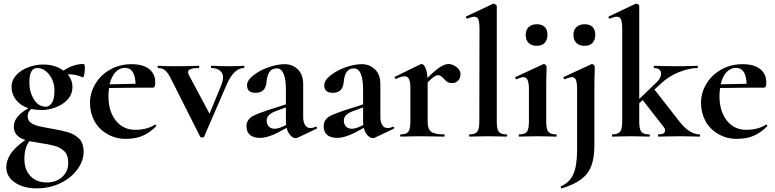

<svg xmlns="http://www.w3.org/2000/svg" viewBox="-20 -745 4228 1047"><path d="M194.8 34.2 141.1 24.9Q113.3 58.1 113 120.1Q112.8 182.1 147 216.1Q181.2 250 234.1 250Q287.1 250 319.6 219.5Q352.1 189 352.1 144.5Q352.1 100.1 330.6 79.6Q309.1 59.1 278.6 50.5Q248 42 194.8 34.2ZM140.1 -294.9Q140.1 -243.2 165 -203.1Q189.9 -163.1 229 -163.1Q248 -163.1 262.5 -183.1Q276.9 -203.1 276.9 -251.7Q276.9 -300.3 249 -337.2Q221.2 -374 182.1 -374Q140.1 -374 140.1 -294.9ZM435.1 -396Q442.9 -396 442.9 -375Q442.9 -354 439 -336.9Q435.1 -319.8 432.1 -323.2Q390.1 -340.3 356.9 -339.8H349.1Q375 -309.1 375 -270.5Q375 -231.9 349.6 -203.4Q324.2 -174.8 284.2 -159.9Q244.1 -145 209.7 -145Q175.3 -145 150.9 -150.9Q130.9 -134.8 130.9 -111.3Q130.9 -87.9 147.5 -75.9Q164.1 -64 188 -57.9Q211.9 -51.8 263.4 -43Q314.9 -34.2 349.9 -24.2Q384.8 -14.2 410.4 10Q436 34.2 436 83.3Q436 132.3 401.6 179.2Q367.2 226.1 308.6 254.2Q250 282.2 179 282.2Q107.9 282.2 61 250Q14.2 217.8 14.2 167Q14.2 132.8 36.1 96.9Q58.1 61 118.2 18.1Q55.2 -0.5 55.2 -55.2Q55.2 -109.9 134.8 -154.8Q90.8 -169.9 66.9 -200.9Q43 -231.9 43 -270Q43 -308.1 69.1 -335.9Q95.2 -363.8 135 -378.4Q174.8 -393.1 214.8 -393.1Q281.7 -393.1 326.2 -359.9Q379.9 -396 435.1 -396Z M661.6 -375Q631.3 -375 609.4 -351.1Q587.4 -327.1 577.6 -285.2L719.2 -288.1Q716.3 -375 661.6 -375ZM826.7 -295.9Q826.7 -267.1 815.4 -267.1H754.4L574.7 -265.1Q571.8 -246.1 571.3 -223.1Q571.3 -137.2 611.8 -87.2Q652.3 -37.1 716.6 -37.1Q780.8 -37.1 824.7 -64.9L826.7 -65.9Q828.6 -65.9 831.1 -62Q833.5 -58.1 831.5 -56.2Q794.4 -20 756.3 -3.9Q718.3 12.2 664.3 12.2Q610.4 12.2 564.5 -14.4Q518.6 -41 494.6 -85.4Q470.7 -129.9 470.7 -184.6Q470.7 -239.3 500.5 -288.6Q530.3 -337.9 582.3 -366.5Q634.3 -395 697.3 -395Q760.3 -395 793.5 -368.4Q826.7 -341.8 826.7 -295.9Z M1310.5 -374Q1255.4 -374 1216.3 -284.2L1093.3 0Q1092.3 4.9 1083.5 4.9Q1074.7 4.9 1071.3 0L918.5 -303.2Q897.5 -347.2 881.3 -360.6Q865.2 -374 842.3 -374Q839.4 -374 839.4 -380.1Q839.4 -386.2 842.3 -386.2Q860.4 -386.2 872.6 -384.8L939.5 -383.8L1016.6 -384.8Q1033.7 -385.7 1063.5 -386.2Q1066.4 -386.2 1066.4 -380.1Q1066.4 -374 1063.5 -374Q1005.4 -374 1005.4 -351.1Q1005.4 -345.2 1010.3 -335L1122.6 -125L1188.5 -285.2Q1196.3 -306.2 1196.3 -325.9Q1196.3 -345.7 1179.4 -359.9Q1162.6 -374 1132.3 -374Q1130.4 -374 1130.4 -380.1Q1130.4 -386.2 1132.3 -386.2Q1159.2 -386.2 1173.3 -384.8L1233.4 -383.8L1273.4 -384.8Q1285.6 -385.7 1310.5 -386.2Q1312.5 -386.2 1312.5 -380.1Q1312.5 -374 1310.5 -374Z M1539.1 -85V-159.2L1484.4 -139.2Q1434.1 -121.1 1434.1 -87.9Q1434.1 -66.9 1446 -54.9Q1458 -43 1478 -43Q1498 -43 1527.3 -57.1L1540 -64Q1539.1 -70.8 1539.1 -85ZM1539.1 -254.9Q1539.1 -372.1 1488.8 -372.1Q1438.5 -372.1 1433.1 -294.9Q1427.2 -238.8 1374 -238.8Q1327.1 -238.8 1327.1 -279.8Q1327.1 -306.6 1361.1 -333.7Q1395 -360.8 1443.1 -377.9Q1491.2 -395 1532.7 -395Q1574.2 -395 1603.8 -366.9Q1633.3 -338.9 1633.3 -285.2V-107.9Q1633.3 -79.1 1643.8 -63Q1654.3 -46.9 1670.9 -46.9Q1687.5 -46.9 1702.1 -54.2H1703.1Q1707 -54.2 1708.5 -49.6Q1710 -44.9 1706.1 -43L1603 5.9Q1599.1 7.8 1588.6 7.8Q1578.1 7.8 1563.7 -7.1Q1549.3 -22 1543 -47.9L1497.1 -22.9Q1438.5 6.8 1399.9 6.8Q1324.2 6.8 1324.2 -57.1Q1324.2 -97.7 1368.7 -117.2Q1390.1 -127 1437 -143.1L1539.1 -175.8Z M1960 -85V-159.2L1905.3 -139.2Q1855 -121.1 1855 -87.9Q1855 -66.9 1866.9 -54.9Q1878.9 -43 1898.9 -43Q1918.9 -43 1948.2 -57.1L1960.9 -64Q1960 -70.8 1960 -85ZM1960 -254.9Q1960 -372.1 1909.7 -372.1Q1859.4 -372.1 1854 -294.9Q1848.1 -238.8 1794.9 -238.8Q1748 -238.8 1748 -279.8Q1748 -306.6 1782 -333.7Q1815.9 -360.8 1864 -377.9Q1912.1 -395 1953.6 -395Q1995.1 -395 2024.7 -366.9Q2054.2 -338.9 2054.2 -285.2V-107.9Q2054.2 -79.1 2064.7 -63Q2075.2 -46.9 2091.8 -46.9Q2108.4 -46.9 2123 -54.2H2124Q2127.9 -54.2 2129.4 -49.6Q2130.9 -44.9 2127 -43L2023.9 5.9Q2020 7.8 2009.5 7.8Q1999 7.8 1984.6 -7.1Q1970.2 -22 1963.9 -47.9L1918 -22.9Q1859.4 6.8 1820.8 6.8Q1745.1 6.8 1745.1 -57.1Q1745.1 -97.7 1789.6 -117.2Q1811 -127 1857.9 -143.1L1960 -175.8Z M2312 -295.9V-81.1Q2312 -41 2331.1 -26.6Q2350.1 -12.2 2400.9 -12.2Q2404.8 -12.2 2404.8 -6.1Q2404.8 0 2400.9 0Q2365.7 0 2346.2 -1L2265.1 -2L2206.1 -1Q2190.9 0 2165 0Q2162.1 0 2162.1 -6.1Q2162.1 -12.2 2165 -12.2Q2195.8 -12.2 2206.8 -26.6Q2217.8 -41 2217.8 -81.1V-269Q2217.8 -329.1 2187 -329.1Q2169.9 -329.1 2139.2 -314.9H2137.2Q2134.3 -314.9 2132.6 -320.1Q2130.9 -325.2 2132.8 -326.2L2272 -394Q2277.8 -396 2278.8 -396Q2290 -396 2299.6 -375.5Q2309.1 -355 2311 -319.8Q2385.3 -396 2424.8 -396Q2447.8 -396 2469.5 -379.4Q2491.2 -362.8 2491.2 -340.8Q2491.2 -318.8 2478 -305.4Q2464.8 -292 2446.8 -292Q2428.7 -292 2419.4 -298.1Q2410.2 -304.2 2396.5 -319.6Q2382.8 -335 2366.9 -335Q2351.1 -335 2312 -295.9Z M2540 -12.2Q2570.8 -12.2 2582.3 -26.6Q2593.8 -41 2593.8 -81.1L2594.7 -588.9Q2594.7 -624 2588.4 -638.9Q2582 -653.8 2567.4 -653.8Q2552.7 -653.8 2527.8 -643.1H2526.9Q2523.9 -643.1 2521.5 -648.4Q2519 -653.8 2521 -654.8L2668 -724.1L2671.9 -725.1Q2676.8 -725.1 2682.9 -720.5Q2689 -715.8 2689 -711.9V-81.1Q2689 -41 2700 -26.6Q2710.9 -12.2 2741.7 -12.2Q2745.6 -12.2 2745.8 -6.1Q2746.1 0 2741.7 0Q2716.8 0 2701.7 -1L2641.1 -2L2581.1 -1Q2565.9 0 2540 0Q2538.1 0 2538.1 -6.1Q2538.1 -12.2 2540 -12.2Z M2864.3 -259.8Q2864.3 -324.2 2835.9 -324.2Q2821.3 -324.2 2797.4 -313H2796.4Q2792.5 -313 2790.5 -318.6Q2788.6 -324.2 2791.5 -325.2L2942.4 -395L2945.3 -396Q2950.2 -396 2955.3 -391.1Q2960.4 -386.2 2960.4 -381.8V-359.9Q2958.5 -319.8 2958.5 -262.2V-81.1Q2958.5 -41 2970 -26.6Q2981.4 -12.2 3012.7 -12.2Q3015.6 -12.2 3015.6 -6.1Q3015.6 0 3012.7 0Q2986.8 0 2971.7 -1L2911.6 -2L2852.5 -1Q2837.4 0 2811.5 0Q2808.6 0 2808.6 -6.1Q2808.6 -12.2 2811.5 -12.2Q2842.3 -12.2 2853.3 -26.6Q2864.3 -41 2864.3 -81.1ZM2862.5 -511Q2846.7 -526.9 2846.7 -554.4Q2846.7 -582 2863 -597.4Q2879.4 -612.8 2907.5 -612.8Q2935.5 -612.8 2950.4 -597.9Q2965.3 -583 2965.3 -555.2Q2965.3 -527.3 2950.4 -511.2Q2935.5 -495.1 2907 -495.1Q2878.4 -495.1 2862.5 -511Z M3221.2 -262.2V47.9Q3221.2 115.7 3204.6 159.4Q3188 203.1 3149.7 232.2Q3111.3 261.2 3043 282.2Q3041 283.2 3038.6 277.6Q3036.1 272 3039.1 271Q3086.9 250 3106.9 204.1Q3127 158.2 3127 70.8V-259.8Q3127 -293.9 3120.6 -309.1Q3114.3 -324.2 3099.6 -324.2Q3085 -324.2 3061 -313H3060.1Q3056.2 -313 3053.7 -318.6Q3051.3 -324.2 3054.2 -325.2L3205.1 -395L3208 -396Q3212.9 -396 3218 -391.1Q3223.1 -386.2 3223.1 -381.8V-359.9Q3221.2 -319.8 3221.2 -262.2ZM3123 -511Q3106.9 -526.9 3106.9 -554.4Q3106.9 -582 3123.5 -597.4Q3140.1 -612.8 3168.2 -612.8Q3196.3 -612.8 3211.2 -597.9Q3226.1 -583 3226.1 -555.2Q3226.1 -527.3 3211.2 -511.2Q3196.3 -495.1 3167.7 -495.1Q3139.2 -495.1 3123 -511Z M3794.9 0Q3769 0 3753.9 -1L3693.8 -2L3616.7 -1Q3599.6 0 3570.8 0Q3567.9 0 3567.9 -6.1Q3567.9 -12.2 3570.8 -12.2Q3606.9 -12.2 3606.9 -33.2Q3606.9 -44.4 3598.6 -53.2L3484.9 -199.2L3465.8 -182.1V-81.1Q3465.8 -41 3477.3 -26.6Q3488.8 -12.2 3520 -12.2Q3523.9 -12.2 3523.9 -6.1Q3523.9 0 3520 0Q3494.1 0 3478 -1L3419.9 -2L3359.9 -1Q3344.7 0 3318.8 0Q3316.9 0 3316.9 -6.1Q3316.9 -12.2 3318.8 -12.2Q3349.6 -12.2 3361.3 -26.6Q3373 -41 3373 -81.1V-588.9Q3373 -624 3366.5 -638.9Q3359.9 -653.8 3344.7 -653.8Q3329.6 -653.8 3305.7 -643.1H3304.7Q3301.8 -643.1 3299.3 -648.4Q3296.9 -653.8 3298.8 -654.8L3444.8 -724.1L3449.7 -725.1Q3454.6 -725.1 3460.2 -720.5Q3465.8 -715.8 3465.8 -711.9V-205.1L3559.1 -294.9Q3585 -318.8 3585 -344.2Q3585 -357.4 3575 -365.7Q3564.9 -374 3546.9 -374Q3544.9 -374 3544.9 -380.1Q3544.9 -386.2 3546.9 -386.2Q3575.7 -386.2 3591.8 -384.8L3670.9 -383.8L3743.7 -384.8Q3757.8 -385.7 3782.7 -386.2Q3785.6 -386.2 3785.6 -380.1Q3785.6 -374 3782.7 -374Q3739.7 -374 3684.3 -352.5Q3628.9 -331.1 3585 -290L3548.8 -256.8L3686 -81.1Q3740.7 -12.2 3794.9 -12.2Q3797.9 -12.2 3797.9 -6.1Q3797.9 0 3794.9 0Z M3993.7 -375Q3963.4 -375 3941.4 -351.1Q3919.4 -327.1 3909.7 -285.2L4051.3 -288.1Q4048.3 -375 3993.7 -375ZM4158.7 -295.9Q4158.7 -267.1 4147.5 -267.1H4086.4L3906.7 -265.1Q3903.8 -246.1 3903.3 -223.1Q3903.3 -137.2 3943.8 -87.2Q3984.4 -37.1 4048.6 -37.1Q4112.8 -37.1 4156.7 -64.9L4158.7 -65.9Q4160.6 -65.9 4163.1 -62Q4165.5 -58.1 4163.6 -56.2Q4126.5 -20 4088.4 -3.9Q4050.3 12.2 3996.3 12.2Q3942.4 12.2 3896.5 -14.4Q3850.6 -41 3826.7 -85.4Q3802.7 -129.9 3802.7 -184.6Q3802.7 -239.3 3832.5 -288.6Q3862.3 -337.9 3914.3 -366.5Q3966.3 -395 4029.3 -395Q4092.3 -395 4125.5 -368.4Q4158.7 -341.8 4158.7 -295.9Z"/></svg>

Font: Cormorant-Bold
Style: Bold
Weight: 700
Designer: Christian Thalmann (Catharsis Fonts)
Version: Version 3.000